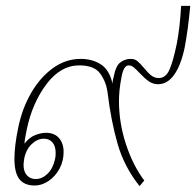

<svg xmlns="http://www.w3.org/2000/svg" viewBox="-20 -620 666 652"><path d="M345 -308Q340 -343 320 -370.5Q300 -398 249 -398Q186 -398 138 -334.5Q90 -271 71 -181Q70 -175 67 -160.5Q64 -146 63 -132Q80 -154 100 -161.5Q120 -169 136 -169Q165 -169 180.5 -151Q196 -133 196 -104Q196 -73 182 -47Q168 -21 145 -5.5Q122 10 98 10Q63 10 46 -11.5Q29 -33 29 -81Q29 -125 42 -187Q55 -251 85.5 -304Q116 -357 159.5 -388.5Q203 -420 254 -420Q294 -420 323 -401Q352 -382 362 -336Q362 -341 363.5 -348.5Q365 -356 366 -359Q373 -396 388.5 -408Q404 -420 424 -420Q437 -420 446 -413Q455 -406 470 -388Q483 -372 494 -363.5Q505 -355 519 -355Q543 -355 555.5 -383.5Q568 -412 580 -470Q591 -525 595 -600H626Q619 -521 607 -458Q594 -397 571 -365.5Q548 -334 517 -334Q500 -334 486 -343.5Q472 -353 456 -370Q444 -383 435 -390.5Q426 -398 417 -398Q399 -398 392 -355Q384 -313 384 -277Q384 -202 408 -129.5Q432 -57 470 -7L454 12Q402 -53 379.5 -131Q357 -209 345 -308ZM167 -80Q169 -88 169 -101Q169 -124 158 -136.5Q147 -149 129 -149Q107 -149 87.5 -130.5Q68 -112 62 -80Q60 -66 60 -60Q60 -37 71.5 -24.5Q83 -12 101 -12Q123 -12 141.5 -30Q160 -48 167 -80Z"/></svg>

Font: Taviraj Thin
Style: Italic
Weight: 250
Italic angle: -12°
Designer: Katatrad Team
Foundry: CadsonDemak
Version: Version 1.001